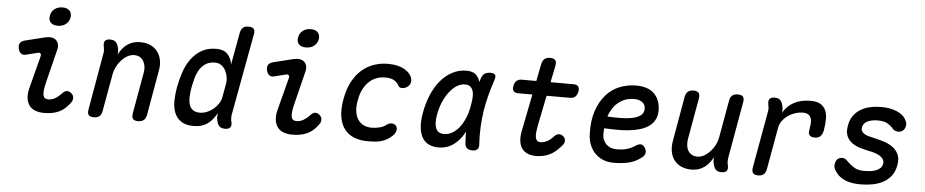

<svg xmlns="http://www.w3.org/2000/svg" viewBox="-43 -1069 6685 1387"><g transform="rotate(5 3300.0 -375.5)"><path d="M132 -398Q109 -392 94.5 -403Q80 -414 75 -437Q70 -462 79 -477Q88 -492 114 -499L260 -535Q286 -541 305.5 -537.5Q325 -534 337.5 -522Q350 -510 354 -491.5Q358 -473 352 -451L294 -217Q284 -178 281.5 -153Q279 -128 283 -114.5Q287 -101 296.5 -95.5Q306 -90 320 -90Q346 -90 370.5 -105Q395 -120 416 -143Q433 -162 450 -162Q467 -162 481 -149Q497 -136 497.5 -116Q498 -96 483 -78Q465 -54 445.5 -37Q426 -20 403.5 -10Q381 0 355 5Q329 10 297 10Q262 10 234.5 0Q207 -10 190.5 -31.5Q174 -53 169.5 -86Q165 -119 177 -163L237 -395Q241 -409 234 -415.5Q227 -422 215 -419ZM341 -626Q306 -626 289 -644Q272 -662 278 -693Q283 -724 306.5 -742.5Q330 -761 365 -761Q399 -761 416 -742.5Q433 -724 428 -693Q422 -662 398.5 -644Q375 -626 341 -626Z M727 -560Q753 -560 767 -547.5Q781 -535 787 -509Q791 -496 791.5 -482Q792 -468 790 -455Q813 -504 852 -532Q891 -560 945 -560Q987 -560 1018.5 -546Q1050 -532 1070 -506.5Q1090 -481 1097.5 -445.5Q1105 -410 1097 -367L1040 -42Q1035 -15 1020 -2.5Q1005 10 979 10Q952 10 942 -2.5Q932 -15 936 -42L989 -340Q994 -364 991 -386Q988 -408 978.5 -425Q969 -442 952.5 -452.5Q936 -463 910 -463Q884 -463 859.5 -448.5Q835 -434 816 -412.5Q797 -391 784 -365Q771 -339 767 -316L718 -42Q714 -15 699 -2.5Q684 10 657 10Q631 10 620.5 -2.5Q610 -15 615 -42L687 -454Q690 -468 689 -481.5Q688 -495 685 -509Q680 -535 690.5 -547.5Q701 -560 727 -560Z M1649 -96Q1647 -82 1647.5 -68.5Q1648 -55 1652 -41Q1657 -15 1646.5 -2.5Q1636 10 1610 10Q1583 10 1569.5 -2.5Q1556 -15 1550 -41Q1546 -54 1546 -69Q1546 -84 1548 -98Q1534 -73 1518 -53Q1502 -33 1482 -19Q1462 -5 1437.5 2.5Q1413 10 1382 10Q1323 10 1289.5 -13.5Q1256 -37 1241.5 -75Q1227 -113 1228 -161.5Q1229 -210 1238 -260Q1248 -313 1265.5 -366.5Q1283 -420 1313.5 -463Q1344 -506 1389 -533Q1434 -560 1498 -560Q1551 -560 1578.5 -531Q1606 -502 1613 -457L1655 -688Q1660 -715 1674.5 -727.5Q1689 -740 1715 -740Q1741 -740 1752.5 -727.5Q1764 -715 1758 -688ZM1418 -90Q1444 -90 1469.5 -100.5Q1495 -111 1516 -128.5Q1537 -146 1552 -169Q1567 -192 1571 -217L1588 -311Q1593 -336 1589 -362Q1585 -388 1573.5 -410Q1562 -432 1542.5 -446Q1523 -460 1497 -460Q1457 -460 1430 -443Q1403 -426 1385.5 -398Q1368 -370 1358.5 -335Q1349 -300 1342 -264Q1336 -229 1335 -197Q1334 -165 1341.5 -141Q1349 -117 1367.5 -103.5Q1386 -90 1418 -90Z M1932 -398Q1909 -392 1894.5 -403Q1880 -414 1875 -437Q1870 -462 1879 -477Q1888 -492 1914 -499L2060 -535Q2086 -541 2105.5 -537.5Q2125 -534 2137.5 -522Q2150 -510 2154 -491.5Q2158 -473 2152 -451L2094 -217Q2084 -178 2081.5 -153Q2079 -128 2083 -114.5Q2087 -101 2096.5 -95.5Q2106 -90 2120 -90Q2146 -90 2170.5 -105Q2195 -120 2216 -143Q2233 -162 2250 -162Q2267 -162 2281 -149Q2297 -136 2297.5 -116Q2298 -96 2283 -78Q2265 -54 2245.5 -37Q2226 -20 2203.5 -10Q2181 0 2155 5Q2129 10 2097 10Q2062 10 2034.5 0Q2007 -10 1990.5 -31.5Q1974 -53 1969.5 -86Q1965 -119 1977 -163L2037 -395Q2041 -409 2034 -415.5Q2027 -422 2015 -419ZM2141 -626Q2106 -626 2089 -644Q2072 -662 2078 -693Q2083 -724 2106.5 -742.5Q2130 -761 2165 -761Q2199 -761 2216 -742.5Q2233 -724 2228 -693Q2222 -662 2198.5 -644Q2175 -626 2141 -626Z M2443 -275Q2456 -351 2485 -405Q2514 -459 2554 -493.5Q2594 -528 2642.5 -544Q2691 -560 2741 -560Q2781 -560 2810.5 -553Q2840 -546 2861.5 -533.5Q2883 -521 2896.5 -506Q2910 -491 2916 -475Q2924 -450 2915.5 -431Q2907 -412 2887 -402Q2868 -392 2851 -395Q2834 -398 2828 -413Q2819 -432 2795.5 -446Q2772 -460 2731 -460Q2698 -460 2668 -449Q2638 -438 2614 -415.5Q2590 -393 2572.5 -359Q2555 -325 2547 -278Q2538 -231 2543.5 -195.5Q2549 -160 2565.5 -136.5Q2582 -113 2607.5 -101.5Q2633 -90 2664 -90Q2690 -90 2718.5 -96.5Q2747 -103 2766 -118Q2782 -131 2801.5 -133Q2821 -135 2836 -121Q2842 -115 2844.5 -106.5Q2847 -98 2845.5 -88Q2844 -78 2838 -67Q2832 -56 2820 -45Q2802 -27 2781 -16Q2760 -5 2738 1Q2716 7 2692.5 8.5Q2669 10 2645 10Q2589 10 2546 -7Q2503 -24 2476 -58.5Q2449 -93 2439.5 -147Q2430 -201 2443 -275Z M3157 10Q3121 10 3091.5 -2.5Q3062 -15 3043 -43Q3024 -71 3018 -116Q3012 -161 3023 -227Q3035 -296 3060 -357Q3085 -418 3122 -463Q3159 -508 3207 -534Q3255 -560 3312 -560Q3360 -560 3383 -536Q3402 -516 3410 -487L3418 -511Q3426 -538 3443 -549Q3460 -560 3484 -560Q3511 -560 3519 -548.5Q3527 -537 3518 -511Q3499 -453 3484 -397Q3469 -341 3460 -283.5Q3451 -226 3448 -165.5Q3445 -105 3449 -38Q3451 -14 3440 -2Q3429 10 3403 10Q3377 10 3363.5 -2Q3350 -14 3349 -38Q3346 -81 3346 -121Q3337 -104 3327 -89Q3297 -44 3255 -17Q3213 10 3157 10ZM3189 -90Q3218 -90 3245.5 -105Q3273 -120 3296 -148Q3319 -176 3336.5 -215.5Q3354 -255 3363 -305Q3368 -330 3371 -357.5Q3374 -385 3370 -407.5Q3366 -430 3352 -445Q3338 -460 3308 -460Q3278 -460 3249 -441.5Q3220 -423 3195.5 -391Q3171 -359 3152.5 -315Q3134 -271 3126 -221Q3115 -160 3130 -125Q3145 -90 3189 -90Z M4091 -530Q4115 -530 4124.5 -516.5Q4134 -503 4129.5 -480Q4125 -457 4111.5 -443.5Q4098 -430 4074 -430H3903L3860 -217Q3854 -185 3851.5 -161.5Q3849 -138 3852.5 -122.5Q3856 -107 3864 -99.5Q3872 -92 3887 -92Q3913 -92 3937.5 -105.5Q3962 -119 3983 -143Q4000 -161 4017.5 -161Q4035 -161 4048 -149Q4063 -137 4063.5 -119Q4064 -101 4049 -83Q4028 -59 4007.5 -41Q3987 -23 3964.5 -12Q3942 -1 3917 4.5Q3892 10 3864 10Q3826 10 3800 -2.5Q3774 -15 3759.5 -37.5Q3745 -60 3742 -92Q3739 -124 3747 -163L3800 -430H3696Q3673 -430 3663 -443.5Q3653 -457 3658 -480Q3662 -503 3676 -516.5Q3690 -530 3714 -530H3820L3844 -653Q3850 -680 3864.5 -692.5Q3879 -705 3905 -705Q3931 -705 3942 -692.5Q3953 -680 3948 -653L3923 -530Z M4640 -121Q4655 -100 4651.5 -80Q4648 -60 4628 -46Q4584 -12 4535.5 -1Q4487 10 4425 10Q4385 10 4351.5 -3.5Q4318 -17 4293 -42Q4268 -67 4254 -101.5Q4240 -136 4238 -178Q4234 -277 4258 -348.5Q4282 -420 4324 -467.5Q4366 -515 4422.5 -537.5Q4479 -560 4541 -560Q4624 -560 4668 -520.5Q4712 -481 4718 -411Q4721 -364 4705.5 -331.5Q4690 -299 4661 -279Q4632 -259 4593.5 -248Q4555 -237 4511.5 -233Q4468 -229 4423.5 -229.5Q4379 -230 4338 -232Q4337 -221 4336.5 -209.5Q4336 -198 4336 -186Q4337 -163 4345.5 -145Q4354 -127 4367.5 -114.5Q4381 -102 4399.5 -95.5Q4418 -89 4438 -89Q4461 -89 4479 -91Q4497 -93 4513 -97.5Q4529 -102 4544 -109Q4559 -116 4574 -126Q4594 -140 4611 -139.5Q4628 -139 4640 -121ZM4354 -319Q4401 -316 4449 -316.5Q4497 -317 4535.5 -325Q4574 -333 4597 -352Q4620 -371 4617 -405Q4616 -419 4609 -429.5Q4602 -440 4592 -447Q4582 -454 4567 -458Q4552 -462 4534 -462Q4509 -462 4482.5 -454.5Q4456 -447 4431.5 -430Q4407 -413 4387 -385.5Q4367 -358 4354 -319Z M5210 10Q5183 10 5169.5 -2.5Q5156 -15 5150 -41Q5146 -54 5145.5 -68Q5145 -82 5147 -95Q5123 -46 5084 -18Q5045 10 4992 10Q4950 10 4918.5 -4Q4887 -18 4867 -43.5Q4847 -69 4840 -104.5Q4833 -140 4840 -183L4897 -508Q4902 -535 4917 -547.5Q4932 -560 4958 -560Q4984 -560 4994.5 -547.5Q5005 -535 5001 -508L4948 -210Q4944 -186 4946 -164Q4948 -142 4957.5 -125Q4967 -108 4984 -97.5Q5001 -87 5027 -87Q5053 -87 5077 -101.5Q5101 -116 5120.5 -137.5Q5140 -159 5153 -185Q5166 -211 5170 -234L5219 -508Q5223 -535 5238 -547.5Q5253 -560 5279 -560Q5306 -560 5316.5 -547.5Q5327 -535 5322 -508L5249 -96Q5247 -82 5247.5 -68.5Q5248 -55 5252 -41Q5257 -15 5246.5 -2.5Q5236 10 5210 10Z M5475 10Q5449 10 5438.5 -2.5Q5428 -15 5432 -42L5506 -454Q5509 -468 5508 -481.5Q5507 -495 5504 -509Q5499 -535 5509.5 -547.5Q5520 -560 5546 -560Q5572 -560 5585.5 -547.5Q5599 -535 5605 -509Q5609 -496 5609.5 -482Q5610 -468 5608 -455Q5634 -504 5684.5 -532Q5735 -560 5807 -560Q5852 -560 5878 -544.5Q5904 -529 5916 -502Q5928 -475 5928 -439Q5928 -403 5921 -362L5919 -350Q5913 -324 5898.5 -311Q5884 -298 5858 -298Q5832 -298 5821 -311Q5810 -324 5816 -349L5817 -360Q5821 -381 5822 -401Q5823 -421 5817 -436.5Q5811 -452 5797 -461Q5783 -470 5757 -470Q5732 -470 5704.5 -461.5Q5677 -453 5653.5 -437Q5630 -421 5612 -397.5Q5594 -374 5589 -345L5535 -42Q5530 -15 5515.5 -2.5Q5501 10 5475 10Z M6219 10Q6188 10 6160.5 6Q6133 2 6110 -7Q6087 -16 6067.5 -31Q6048 -46 6033 -69Q6024 -80 6020.5 -94.5Q6017 -109 6020 -124Q6025 -148 6039 -158.5Q6053 -169 6070 -169Q6080 -169 6089 -165Q6098 -161 6107 -151Q6134 -124 6162 -106.5Q6190 -89 6236 -89Q6253 -89 6274.5 -91Q6296 -93 6315.5 -99.5Q6335 -106 6349.5 -118.5Q6364 -131 6368 -152Q6371 -172 6361.5 -186Q6352 -200 6335 -210Q6318 -220 6298 -226Q6278 -232 6261 -235Q6228 -242 6193.5 -252Q6159 -262 6133.5 -280.5Q6108 -299 6095 -328.5Q6082 -358 6090 -404Q6097 -446 6117.5 -475.5Q6138 -505 6169 -524Q6200 -543 6238.5 -551.5Q6277 -560 6319 -560Q6383 -560 6432.5 -539.5Q6482 -519 6501 -479Q6507 -469 6508.5 -459Q6510 -449 6508 -439Q6505 -419 6491 -406Q6477 -393 6456 -393Q6446 -393 6434 -397Q6422 -401 6414 -412Q6396 -433 6371 -447Q6346 -461 6301 -461Q6281 -461 6262 -457.5Q6243 -454 6229 -447Q6215 -440 6205.5 -429.5Q6196 -419 6193 -403Q6189 -385 6196.5 -373Q6204 -361 6217 -353.5Q6230 -346 6247 -341.5Q6264 -337 6278 -334Q6315 -326 6353 -314.5Q6391 -303 6420 -283Q6449 -263 6464.5 -231Q6480 -199 6471 -151Q6463 -105 6439.5 -74Q6416 -43 6381.5 -24.5Q6347 -6 6305 2Q6263 10 6219 10Z"/></g></svg>

Font: Maple Mono NL Medium
Style: Italic
Weight: 500
Italic angle: -10°
Monospace: yes
Designer: subframe7536
Version: Version 7.000